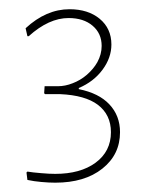

<svg xmlns="http://www.w3.org/2000/svg" viewBox="-20 -723 333 414"><path d="M129.9 -703.1Q169.9 -703.1 194.8 -682.6Q220.2 -661.6 220.2 -627Q220.2 -598.6 201.2 -572.8Q182.1 -546.9 149.9 -533.2V-530.8Q193.4 -522 215.8 -498Q238.8 -473.6 238.8 -438Q238.8 -389.6 200.7 -359.4Q162.6 -329.1 99.1 -329.1Q85.9 -329.1 69.3 -330.6Q53.2 -332 39.1 -335L37.1 -351.1L39.1 -353Q50.3 -351.1 69.3 -349.6Q85.9 -348.1 99.1 -348.1Q153.3 -348.1 186 -372.1Q219.2 -396.5 219.2 -438Q219.2 -475.6 190.9 -497.1Q163.6 -517.6 109.9 -520H77.1L75.2 -522L76.2 -537.1H105Q120.6 -537.1 136.7 -543.5Q153.3 -549.8 167 -561.5Q181.6 -574.2 189.9 -588.9Q199.2 -606 199.2 -624Q199.2 -650.9 179.7 -667.5Q160.2 -684.1 127.9 -684.1Q85.4 -684.1 42 -645H39.1L35.2 -662.1Q79.6 -703.1 129.9 -703.1Z"/></svg>

Font: Datalegreya
Style: Thin
Weight: 250
Designer: Figs Lab
Foundry: Figs Lab
Version: Version 1.002;PS 001.002;hotconv 1.0.70;makeotf.lib2.5.58329